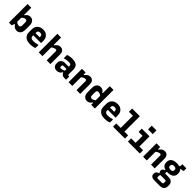

<svg xmlns="http://www.w3.org/2000/svg" viewBox="567 -3008 5466 5466"><g transform="rotate(45 3300.0 -275.0)"><path d="M180 0H81Q70 0 70 -11V-750H209Q220 -750 220 -739V-461H238Q261 -504 299 -528Q337 -552 382 -552Q457 -552 501 -501Q545 -450 545 -358V-184Q545 -92 501 -41Q457 10 382 10Q336 10 296 -14Q256 -38 230 -84H211Q205 -68 198 -48Q191 -28 185.5 -14Q180 0 180 0ZM331 -407Q305 -407 275 -390Q245 -373 220 -345V-182Q246 -159 276 -147Q306 -135 331 -135Q395 -135 395 -209V-333Q395 -374 378 -391Q362 -407 331 -407Z M902 -552Q973 -552 1024 -523Q1075 -494 1102.5 -444Q1130 -394 1130 -330V-244Q1130 -234 1120 -234H815V-210Q815 -166 836 -145Q851 -130 875.5 -124Q900 -118 932 -118Q985 -118 1023 -125.5Q1061 -133 1095 -143H1115V-29Q1115 -25 1111 -21Q1104 -14 1076 -6.5Q1048 1 1009 6.5Q970 12 931 12Q796 12 730.5 -48.5Q665 -109 665 -212V-330Q665 -394 693.5 -444Q722 -494 775 -523Q828 -552 902 -552ZM902 -427Q857 -427 836 -406Q815 -385 815 -337V-324H985V-337Q985 -387 964 -408Q945 -427 902 -427Z M1281 0Q1270 0 1270 -11V-750H1409Q1420 -750 1420 -739V-454H1440Q1468 -498 1508.5 -525Q1549 -552 1598 -552Q1663 -552 1701.5 -510Q1740 -468 1740 -394V0H1601Q1590 0 1590 -11V-363Q1590 -386 1580.5 -396.5Q1571 -407 1548 -407Q1520 -407 1484 -392Q1448 -377 1420 -348V0Z M2314 -337V-155Q2314 -142 2320 -136Q2326 -130 2339 -130H2370V-11Q2370 0 2359 0H2292Q2247 0 2214.5 -23.5Q2182 -47 2170 -87H2153Q2134 -41 2092.5 -15.5Q2051 10 1997 10Q1930 10 1890 -30Q1850 -70 1850 -134V-171Q1850 -235 1892.5 -275Q1935 -315 2007 -315H2164V-347Q2164 -385 2142 -399Q2120 -413 2067 -413Q1985 -413 1910 -390H1890V-508Q1890 -515 1893 -518Q1899 -524 1927 -531.5Q1955 -539 1993 -544.5Q2031 -550 2067 -550Q2197 -550 2255.5 -501Q2314 -452 2314 -337ZM2000 -155Q2000 -122 2036 -122Q2102 -122 2164 -160V-225H2036Q2019 -225 2009 -215Q2000 -206 2000 -192Z M2620 0H2481Q2470 0 2470 -11V-540H2609Q2620 -540 2620 -529V-454H2640Q2668 -498 2708.5 -525Q2749 -552 2798 -552Q2863 -552 2901.5 -510Q2940 -468 2940 -394V0H2801Q2790 0 2790 -11V-363Q2790 -386 2780.5 -396.5Q2771 -407 2748 -407Q2720 -407 2684 -392Q2648 -377 2620 -348Z M3218 -552Q3268 -552 3303.5 -529Q3339 -506 3360 -468H3380V-750H3519Q3530 -750 3530 -739V0H3391Q3380 0 3380 -11V-77H3360Q3338 -36 3300.5 -13Q3263 10 3218 10Q3143 10 3099 -41.5Q3055 -93 3055 -184V-358Q3055 -450 3099 -501Q3143 -552 3218 -552ZM3222 -151Q3238 -135 3269 -135Q3297 -135 3325.5 -146.5Q3354 -158 3380 -184V-360Q3355 -383 3325.5 -395Q3296 -407 3269 -407Q3205 -407 3205 -333V-209Q3205 -168 3222 -151Z M3902 -552Q3973 -552 4024 -523Q4075 -494 4102.5 -444Q4130 -394 4130 -330V-244Q4130 -234 4120 -234H3815V-210Q3815 -166 3836 -145Q3851 -130 3875.5 -124Q3900 -118 3932 -118Q3985 -118 4023 -125.5Q4061 -133 4095 -143H4115V-29Q4115 -25 4111 -21Q4104 -14 4076 -6.5Q4048 1 4009 6.5Q3970 12 3931 12Q3796 12 3730.5 -48.5Q3665 -109 3665 -212V-330Q3665 -394 3693.5 -444Q3722 -494 3775 -523Q3828 -552 3902 -552ZM3902 -427Q3857 -427 3836 -406Q3815 -385 3815 -337V-324H3985V-337Q3985 -387 3964 -408Q3945 -427 3902 -427Z M4260 -130H4440V-620H4291Q4280 -620 4280 -631V-750H4579Q4590 -750 4590 -739V-130H4729Q4740 -130 4740 -119V0H4271Q4260 0 4260 -11Z M4860 -130H5040V-410H4891Q4880 -410 4880 -421V-540H5179Q5190 -540 5190 -529V-130H5329Q5340 -130 5340 -119V0H4871Q4860 0 4860 -11ZM5020 -800H5199Q5210 -800 5210 -789V-650H5031Q5020 -650 5020 -661Z M5620 0H5481Q5470 0 5470 -11V-540H5609Q5620 -540 5620 -529V-454H5640Q5668 -498 5708.5 -525Q5749 -552 5798 -552Q5863 -552 5901.5 -510Q5940 -468 5940 -394V0H5801Q5790 0 5790 -11V-363Q5790 -386 5780.5 -396.5Q5771 -407 5748 -407Q5720 -407 5684 -392Q5648 -377 5620 -348Z M6283 -551Q6343 -551 6389 -537L6406 -565Q6412 -575 6412 -589V-639H6564Q6575 -639 6575 -628V-545Q6575 -535 6572 -530Q6569 -525 6556 -522.5Q6543 -520 6514 -516L6466 -509V-496Q6516 -451 6516 -374V-353Q6516 -270 6456.5 -223Q6397 -176 6283 -176Q6266 -176 6250 -177V-122Q6250 -105 6267 -105H6390Q6479 -105 6522 -60.5Q6565 -16 6565 55V95Q6565 165 6522 207.5Q6479 250 6390 250H6181Q6025 250 6025 136V118Q6025 74 6053.5 45.5Q6082 17 6128 10V-7Q6115 -19 6107.5 -36Q6100 -53 6100 -72Q6100 -107 6120.5 -132.5Q6141 -158 6184 -171V-188Q6118 -205 6084 -247.5Q6050 -290 6050 -353V-374Q6050 -457 6109.5 -504Q6169 -551 6283 -551ZM6283 -437Q6195 -437 6195 -374V-353Q6195 -326 6210 -311Q6231 -290 6283 -290Q6371 -290 6371 -353V-374Q6371 -401 6355 -417Q6333 -437 6283 -437ZM6218 145H6372Q6396 145 6406 135Q6412 129 6414.5 118Q6417 107 6417 94V65Q6417 39 6407 29.5Q6397 20 6372 20H6196Q6183 28 6178 39.5Q6173 51 6173 68V101Q6173 126 6183 135.5Q6193 145 6218 145Z"/></g></svg>

Font: Recursive Mn Lnr St XBd
Style: Regular
Weight: 800
Monospace: yes
Version: Version 1.079;hotconv 1.0.112;makeotfexe 2.5.65598; ttfautoh